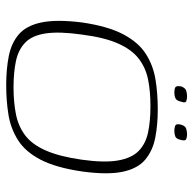

<svg xmlns="http://www.w3.org/2000/svg" viewBox="-22 -578 608 603"><g transform="rotate(90 281.5 -277.0)"><path d="M391 -521Q382 -521 375 -524Q368 -527 372 -542Q376 -556 385.5 -558.5Q395 -561 402 -561Q410 -561 417 -558.5Q424 -556 420 -542Q417 -527 409 -524Q401 -521 391 -521ZM271 -521Q261 -521 255 -524Q249 -527 252 -543Q257 -556 266 -558.5Q275 -561 283 -561Q291 -561 298 -558.5Q305 -556 300 -543Q297 -528 289 -524.5Q281 -521 271 -521ZM247 7Q198 7 157 -1Q116 -9 88.5 -32.5Q61 -56 51 -103.5Q41 -151 51 -231Q63 -313 88.5 -361Q114 -409 150.5 -432Q187 -455 231 -462Q275 -469 324 -469Q373 -469 413.5 -461Q454 -453 482 -429.5Q510 -406 520 -358.5Q530 -311 519 -231Q507 -149 482 -101Q457 -53 420.5 -30Q384 -7 340.5 0Q297 7 247 7ZM255 -16Q301 -16 339 -23.5Q377 -31 405.5 -52.5Q434 -74 453 -117Q472 -160 482 -230Q492 -301 484.5 -344Q477 -387 454.5 -409Q432 -431 396.5 -438.5Q361 -446 314 -446Q267 -446 230 -438.5Q193 -431 164.5 -409Q136 -387 117 -344Q98 -301 89 -230Q79 -160 85.5 -117Q92 -74 114.5 -52.5Q137 -31 172.5 -23.5Q208 -16 255 -16Z"/></g></svg>

Font: Genos Thin ExtraLight
Style: Italic
Weight: 250
Italic angle: -8°
Version: Version 1.010